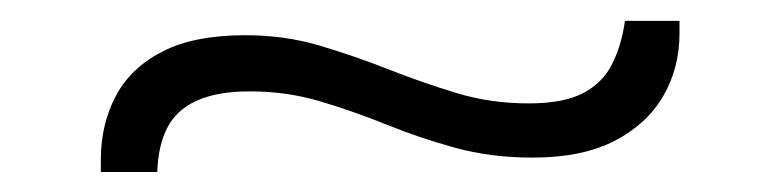

<svg xmlns="http://www.w3.org/2000/svg" viewBox="-20 -498 759 187"><path d="M498.7 -344.5Q458.2 -344.5 423.2 -354.1Q388.3 -363.7 356.1 -376.8Q323.8 -389.8 291.5 -399.4Q259.2 -409 223.5 -409Q191.3 -409 171.4 -399.8Q151.5 -390.7 142.8 -373.3Q134 -356 133.2 -330.5H78.2V-342.3Q78.2 -377 92.8 -404.5Q107.3 -432 138.2 -447.8Q169 -463.7 218.8 -463.7Q257.3 -463.7 291.3 -453.6Q325.3 -443.5 358.3 -430.5Q391.3 -417.5 424.6 -407.4Q457.8 -397.3 494.8 -397.3Q529 -397.3 548.1 -407.4Q567.2 -417.5 576.2 -435.7Q585.3 -453.8 588.7 -477.7H641.8V-465.5Q641.8 -431.8 626 -404.5Q610.2 -377.2 578.6 -360.8Q547 -344.5 498.7 -344.5Z"/></svg>

Font: Matangi Light
Style: Regular
Weight: 300
Designer: Prashant Pant
Foundry: The Graphic Ant
Version: Version 3.002